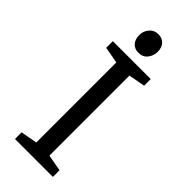

<svg xmlns="http://www.w3.org/2000/svg" viewBox="-265 -860 899 899"><g transform="rotate(45 184.5 -411.0)"><path d="M59 -44 141 -59V-589L59 -604V-648H310V-604L228 -589V-59L310 -44V0H59ZM182 -694Q156 -694 141 -711Q126 -728 126 -756Q126 -782 143 -802Q160 -822 187 -822Q212 -822 227.5 -806Q243 -790 243 -762Q243 -735 227 -714.5Q211 -694 182 -694Z"/></g></svg>

Font: Faustina VF Beta
Style: Regular
Weight: 400
Designer: Alfonso Garcia
Foundry: Omnibus-Type
Version: Version 1.006